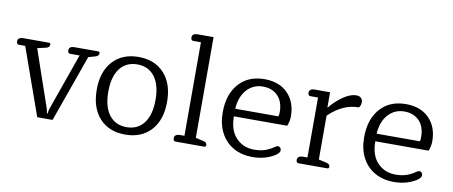

<svg xmlns="http://www.w3.org/2000/svg" viewBox="-65 -971 2936 1245"><g transform="rotate(10 1403.5 -349.0)"><path d="M62 -442H21Q5 -442 5 -462Q5 -476 14.5 -482.5Q24 -489 40 -489H209Q221 -489 221 -477Q221 -468 213.5 -461.5Q206 -455 194 -453L141 -441L267 -75Q271 -65 273.5 -52Q276 -39 277 -35H281Q281 -39 283.5 -52Q286 -65 290 -75L420 -442H358Q342 -442 342 -462Q342 -476 351.5 -482.5Q361 -489 377 -489H534Q545 -489 545 -477Q545 -460 519 -453L477 -441L320 0H219Z M568 -244Q568 -363 630.5 -431Q693 -499 799 -499Q906 -499 968.5 -431Q1031 -363 1031 -244Q1031 -124 968.5 -56Q906 12 799 12Q692 12 630 -56Q568 -124 568 -244ZM955 -244Q955 -342 914 -396Q873 -450 800 -450Q726 -450 685 -396Q644 -342 644 -244Q644 -145 685 -91Q726 -37 800 -37Q873 -37 914 -91Q955 -145 955 -244Z M1114 -20Q1114 -33 1123.5 -40Q1133 -47 1149 -47H1180V-663H1130Q1114 -663 1114 -683Q1114 -697 1123.5 -703.5Q1133 -710 1149 -710H1255V-47L1303 -36Q1317 -33 1323.5 -27.5Q1330 -22 1330 -12Q1330 0 1318 0H1130Q1114 0 1114 -20Z M1398 -240Q1398 -359 1460 -429Q1522 -499 1629 -499Q1726 -499 1782 -442Q1838 -385 1838 -290Q1838 -259 1825 -227H1474Q1474 -135 1521 -86Q1568 -37 1640 -37Q1678 -37 1708.5 -46.5Q1739 -56 1769 -77Q1771 -78 1777.5 -82Q1784 -86 1790 -86Q1799 -86 1805 -79Q1811 -72 1811 -62Q1811 -44 1780 -25Q1718 12 1637 12Q1566 12 1512 -18.5Q1458 -49 1428 -106Q1398 -163 1398 -240ZM1758 -277Q1762 -286 1762 -305Q1762 -374 1725 -412Q1688 -450 1627 -450Q1563 -450 1521 -403.5Q1479 -357 1474 -277Z M1924 -20Q1924 -33 1933.5 -40Q1943 -47 1959 -47H1990V-442H1940Q1924 -442 1924 -462Q1924 -476 1933.5 -482.5Q1943 -489 1959 -489H2061V-390H2064Q2102 -436 2148 -467.5Q2194 -499 2232 -499Q2253 -499 2264 -488.5Q2275 -478 2275 -460Q2275 -450 2271.5 -440.5Q2268 -431 2262 -425Q2157 -425 2065 -336V-47L2113 -36Q2127 -33 2133.5 -27.5Q2140 -22 2140 -12Q2140 0 2128 0H1940Q1924 0 1924 -20Z M2329 -240Q2329 -359 2391 -429Q2453 -499 2560 -499Q2657 -499 2713 -442Q2769 -385 2769 -290Q2769 -259 2756 -227H2405Q2405 -135 2452 -86Q2499 -37 2571 -37Q2609 -37 2639.5 -46.5Q2670 -56 2700 -77Q2702 -78 2708.5 -82Q2715 -86 2721 -86Q2730 -86 2736 -79Q2742 -72 2742 -62Q2742 -44 2711 -25Q2649 12 2568 12Q2497 12 2443 -18.5Q2389 -49 2359 -106Q2329 -163 2329 -240ZM2689 -277Q2693 -286 2693 -305Q2693 -374 2656 -412Q2619 -450 2558 -450Q2494 -450 2452 -403.5Q2410 -357 2405 -277Z"/></g></svg>

Font: Maitree
Style: Regular
Weight: 400
Designer: CadsonDemak Team
Foundry: CadsonDemak
Version: Version 1.000